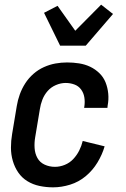

<svg xmlns="http://www.w3.org/2000/svg" viewBox="-20 -796 540 824"><path d="M208 8Q178 8 149.5 2Q121 -4 97.5 -18.5Q74 -33 58.5 -55.5Q43 -78 35 -105.5Q27 -133 27 -162.5Q27 -192 32 -221L52 -341Q56 -366 65 -391Q74 -416 88.5 -438.5Q103 -461 123.5 -479Q144 -497 168.5 -508Q193 -519 218 -523.5Q243 -528 268 -528Q294 -528 319.5 -524Q345 -520 367 -509.5Q389 -499 406.5 -482Q424 -465 433 -442.5Q442 -420 444.5 -394.5Q447 -369 442 -343L441 -333H341L342 -339Q345 -359 342 -378Q339 -397 328 -412Q317 -427 299 -433.5Q281 -440 262 -440Q241 -440 220 -431Q199 -422 184.5 -405.5Q170 -389 162 -368.5Q154 -348 151 -327L131 -207Q127 -184 128.5 -160.5Q130 -137 140.5 -118Q151 -99 171.5 -89.5Q192 -80 216 -80Q237 -80 258 -88.5Q279 -97 294.5 -113.5Q310 -130 320 -150Q330 -170 335 -191L429 -168Q419 -133 398.5 -99Q378 -65 348 -40Q318 -15 281 -3.5Q244 8 208 8ZM238 -600 169 -741 227 -771 303 -664 414 -776 465 -736 348 -600Z"/></svg>

Font: Iosevka Semibold
Style: Italic
Weight: 600
Italic angle: -9°
Monospace: yes
Designer: Belleve Invis
Foundry: Belleve Invis
Version: Version 32.5.0; ttfautohint (v1.8.4)